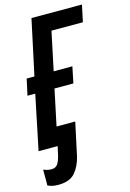

<svg xmlns="http://www.w3.org/2000/svg" viewBox="-139 -780 711 1051"><g transform="rotate(-15 216.5 -254.0)"><path d="M-1 0 63 -309H19L39 -401H83L150 -714H436L416 -619H238L192 -401H298L279 -309H172L129 -105H235L195 81Q183 134 152.5 170Q122 206 57 206Q35 206 22 202.5Q9 199 -3 194V104Q9 109 21 111.5Q33 114 42 114Q65 114 76.5 98.5Q88 83 96 50L107 0Z"/></g></svg>

Font: Noto Sans ExtraCondensed SemiBold
Style: Italic
Weight: 600
Width: 2
Italic angle: -12°
Designer: Monotype Design Team
Foundry: Monotype Imaging Inc.
Version: Version 2.013; ttfautohint (v1.8.4.7-5d5b)